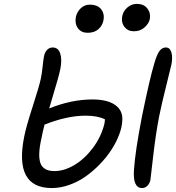

<svg xmlns="http://www.w3.org/2000/svg" viewBox="-20 -976 901 983"><path d="M665 -815.9Q634.3 -815.9 616.9 -838.9Q599.6 -861.8 606 -894Q611.3 -919.9 632.6 -938Q653.8 -956.1 680.2 -956.1Q716.3 -956.1 734.4 -932.6Q752.4 -909.2 747.1 -878.9Q742.7 -856.4 720.7 -836.2Q698.7 -815.9 665 -815.9ZM429.2 -808.1Q396 -808.1 379.2 -831.1Q362.3 -854 368.2 -888.2Q374 -915.5 393.6 -933.8Q413.1 -952.1 439 -952.1Q480 -952.1 498 -928.5Q516.1 -904.8 509.8 -872.1Q504.4 -844.7 483.6 -826.4Q462.9 -808.1 429.2 -808.1ZM245.1 -13.2Q50.8 -13.2 104 -276.9Q113.3 -325.2 147.2 -430.4Q181.2 -535.6 189 -573.2Q194.3 -597.7 198.2 -635Q202.1 -672.4 205.1 -687Q209 -708 220.9 -720.5Q232.9 -732.9 250 -732.9Q278.3 -732.9 288.3 -702.1Q298.3 -671.4 289.1 -624Q284.2 -600.1 275.6 -569.6Q267.1 -539.1 252.4 -490.5Q237.8 -441.9 231.9 -420.9Q346.2 -466.8 453.1 -466.8Q530.3 -466.8 570.1 -438.2Q609.9 -409.7 606 -358.9Q605 -326.2 590.3 -287.4Q575.7 -248.5 551.3 -210.4Q526.9 -172.4 492.4 -136.5Q458 -100.6 419.4 -73.2Q380.9 -45.9 335.2 -29.5Q289.6 -13.2 245.1 -13.2ZM708 -13.2Q658.7 -13.2 666 -107.9Q671.9 -199.2 707 -380.9Q747.1 -576.7 771 -654.8Q783.2 -696.8 796.4 -714.8Q809.6 -732.9 829.1 -732.9Q850.1 -732.9 857.4 -708Q864.7 -683.1 857.9 -647Q856.4 -638.2 832.8 -544.2Q809.1 -450.2 794.9 -380.9Q776.9 -288.1 763.9 -173.3Q751 -58.6 750 -54.2Q745.6 -35.2 733.9 -24.2Q722.2 -13.2 708 -13.2ZM192.9 -271Q172.4 -182.6 186.8 -141.4Q201.2 -100.1 258.8 -100.1Q308.6 -100.1 361.1 -131.3Q413.6 -162.6 455.6 -218.8Q497.6 -274.9 514.2 -340.8Q517.1 -354 517.1 -365.2Q479 -383.8 418.9 -383.8Q323.2 -383.8 208 -337.9Q197.3 -295.9 192.9 -271Z"/></svg>

Font: Shantell Sans Bouncy
Style: Italic
Weight: 400
Italic angle: -11.31°
Designer: Stephen Nixon, Anya Danilova, Shantell Martin
Foundry: Arrow Type
Version: Version 1.006;[9816181b4]